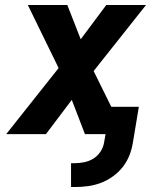

<svg xmlns="http://www.w3.org/2000/svg" viewBox="-20 -540 640 773"><path d="M266 213V117H281Q300 117 319.5 113Q339 109 356 98.5Q373 88 384.5 70.5Q396 53 399 34L405 0H322L269 -138L165 0H5L216 -266L92 -520H251L305 -382L408 -520H568L357 -254L428 -110H539L515 34Q511 60 501 85.5Q491 111 474 132.5Q457 154 434 170.5Q411 187 385.5 196.5Q360 206 333.5 209.5Q307 213 281 213Z"/></svg>

Font: Iosevka SS04 XBd Ex
Style: Italic
Weight: 800
Width: 7
Italic angle: -9°
Monospace: yes
Designer: Belleve Invis
Foundry: Belleve Invis
Version: Version 19.0.0; ttfautohint (v1.8.4)